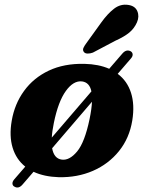

<svg xmlns="http://www.w3.org/2000/svg" viewBox="-20 -758 631 836"><path d="M43.5 55Q35 51 34.2 42Q33.5 33 42 23L90 -32.5Q50.5 -64 35 -114.8Q19.5 -165.5 31 -232Q43.5 -305.5 84.8 -362.2Q126 -419 192.5 -450.5Q259 -482 348 -480Q410 -478.5 455.5 -458.5L512.5 -524.5Q529.5 -544.5 548.5 -535Q556.5 -530.5 557.5 -522Q558.5 -513.5 551 -504.5L492.5 -436.5Q534 -405.5 550.5 -353.8Q567 -302 556 -233.5Q543.5 -156.5 498.2 -100.2Q453 -44 384.8 -14.2Q316.5 15.5 235 13.5Q172.5 11.5 126 -10L79 44.5Q61.5 65.5 43.5 55ZM214.5 -223Q207 -187 205.5 -159L378 -360Q370 -399 337.5 -403.5Q300 -408 266.8 -362Q233.5 -316 214.5 -223ZM249 -63Q282.5 -58.5 315.8 -98.5Q349 -138.5 370 -239.5Q379 -283 380.5 -315L207 -112.5Q215 -67.5 249 -63ZM420.5 -659.5Q448 -698 476.5 -720Q505 -742 539 -736.5Q568.5 -732 578 -709.2Q587.5 -686.5 576.5 -661Q565 -634.5 543 -616.2Q521 -598 482 -580.5L384.5 -529Q372.5 -524.5 361.2 -524.8Q350 -525 345 -532Q339 -540 343.5 -549.8Q348 -559.5 356 -570Z"/></svg>

Font: Fraunces 9pt S050
Style: Bold Italic
Weight: 700
Italic angle: -16°
Version: Version 1.000; ttfautohint (v1.8.3)